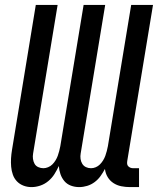

<svg xmlns="http://www.w3.org/2000/svg" viewBox="-20 -755 644 783"><path d="M108 8Q91 8 75.5 2Q60 -4 49 -15.5Q38 -27 32.5 -42.5Q27 -58 25.5 -75Q24 -92 25 -109Q26 -126 29 -144L126 -735H215L115 -129Q113 -118 114.5 -107Q116 -96 121 -87Q126 -78 136 -73.5Q146 -69 157 -69Q166 -69 176 -73Q186 -77 193.5 -84.5Q201 -92 206.5 -101Q212 -110 215.5 -119.5Q219 -129 221.5 -139Q224 -149 226 -159L321 -735H409L309 -129Q307 -118 308.5 -107Q310 -96 315.5 -87Q321 -78 330.5 -73.5Q340 -69 351 -69Q361 -69 370.5 -73Q380 -77 387.5 -84.5Q395 -92 400.5 -101Q406 -110 409.5 -119.5Q413 -129 415.5 -139Q418 -149 420 -159L515 -735H604L499 -99Q498 -93 498.5 -87Q499 -81 503 -77Q507 -73 512 -71Q517 -69 523 -69H547V8H510Q492 8 474.5 4.5Q457 1 442.5 -8.5Q428 -18 419 -33Q410 -48 408 -66Q400 -51 390 -37Q380 -23 366 -12.5Q352 -2 335.5 3Q319 8 303 8Q285 8 269 2Q253 -4 242.5 -16.5Q232 -29 226.5 -45Q221 -61 220 -78Q212 -61 202 -45Q192 -29 177 -16.5Q162 -4 144 2Q126 8 109 8Z"/></svg>

Font: Iosevka Medium Extended
Style: Italic
Weight: 500
Width: 7
Italic angle: -9°
Monospace: yes
Designer: Belleve Invis
Foundry: Belleve Invis
Version: Version 32.5.0; ttfautohint (v1.8.4)